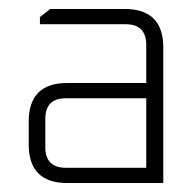

<svg xmlns="http://www.w3.org/2000/svg" viewBox="-20 -710 438 428"><path d="M44 -388V-439Q44 -525 130 -525H306V-610Q306 -656 260 -656H69V-672L92 -690H258Q344 -690 344 -604V-302H130Q44 -302 44 -388ZM81 -382Q81 -336 127 -336H306V-491H127Q81 -491 81 -445Z"/></svg>

Font: Oxanium ExtraLight
Style: Regular
Weight: 200
Designer: Severin Meyer
Version: Version 2.000